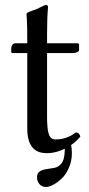

<svg xmlns="http://www.w3.org/2000/svg" viewBox="-20 -602 356 767"><path d="M164.1 145Q147.9 145 137.9 133.8Q127.9 122.6 127.9 106.9Q127.9 92.3 135.5 85.4Q143.1 78.6 157.2 75.2Q159.2 74.7 166 73.5Q172.9 72.3 176.8 71.8Q187 70.3 195.8 68.8Q206.5 66.9 211.9 63Q228.5 52.7 233.6 35.2Q238.8 17.6 238.8 -7.8Q210.4 5.9 184.1 8.8Q178.2 9.8 166 9.8Q88.9 9.8 88.9 -88.9V-390.1H29.8Q24.9 -390.1 24.9 -396V-409.2Q24.9 -416.5 29.3 -422.9Q33.7 -429.2 43 -429.2H61H88.9Q88.9 -467.3 88.4 -491.9Q87.9 -516.6 87.4 -524.4Q86.9 -532.2 86.4 -537.1Q85.9 -542 85.9 -544.9Q85.9 -547.9 88.9 -550.8Q91.8 -553.2 107.9 -559.1Q120.1 -562 142.1 -573.2Q157.7 -582 164.1 -582Q171.9 -582 171.9 -573.2Q168 -532.7 168 -467.8V-429.2H288.1Q295.9 -429.2 295.9 -422.9V-402.8Q295.9 -397 288.3 -393.6Q280.8 -390.1 272 -390.1H168V-137.2Q168 -115.7 168.9 -106Q170.4 -74.2 177.7 -59.6Q185.1 -44.9 201.2 -44.9Q247.1 -44.9 283.2 -73.2Q297.9 -71.8 300.8 -56.2Q283.7 -35.6 264.2 -22.9Q267.1 -5.9 267.1 9.8Q267.1 41.5 255.1 68.6Q243.2 95.7 226.1 111.6Q209 127.4 192.4 136.2Q175.8 145 164.1 145Z"/></svg>

Font: Common Serif
Style: Regular
Weight: 400
Designer: Philipp H. Poll, Khaled Hosny
Foundry: Stefan Peev, Context Ltd.
Version: Version 1.026